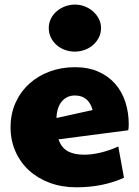

<svg xmlns="http://www.w3.org/2000/svg" viewBox="-20 -797 596 825"><path d="M189.5 -676.8Q189.5 -698.7 199 -717.3Q208.5 -735.8 224.1 -749Q239.7 -762.2 260 -769.8Q280.3 -777.3 301.8 -777.3Q324.2 -777.3 344.7 -769.3Q365.2 -761.2 380.6 -747.3Q396 -733.4 405 -715.3Q414.1 -697.3 414.1 -676.8Q414.1 -653.8 404.5 -635.3Q395 -616.7 379.4 -603.3Q363.8 -589.8 343.5 -582.5Q323.2 -575.2 301.8 -575.2Q278.3 -575.2 257.8 -583Q237.3 -590.8 222.2 -604.5Q207 -618.2 198.2 -636.7Q189.5 -655.3 189.5 -676.8ZM340.8 -132.3Q409.2 -132.3 488.3 -167.5L512.7 -33.2Q421.9 7.8 308.6 7.8Q245.6 7.8 193.6 -11.5Q141.6 -30.8 104.2 -65.2Q66.9 -99.6 46.1 -147Q25.4 -194.3 25.4 -250Q25.4 -308.6 47.1 -356.2Q68.8 -403.8 106.4 -437.7Q144 -471.7 194.3 -490Q244.6 -508.3 301.8 -508.3Q359.4 -508.3 402.8 -489Q446.3 -469.7 475.3 -436.3Q504.4 -402.8 518.8 -358.2Q533.2 -313.5 533.2 -262.7Q533.2 -255.9 532.7 -249.5Q532.2 -243.2 531.2 -237.3L231.4 -198.2Q243.2 -163.1 270.5 -147.7Q297.9 -132.3 340.8 -132.3ZM377.9 -324.2Q360.8 -386.7 301.8 -386.7Q283.2 -386.7 268.6 -379.4Q253.9 -372.1 243.9 -359.1Q233.9 -346.2 228.5 -328.4Q223.1 -310.5 222.7 -290Z"/></svg>

Font: Paytone One
Style: Regular
Weight: 400
Designer: vernon adams
Foundry: vernon adams
Version: 1.000